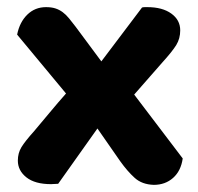

<svg xmlns="http://www.w3.org/2000/svg" viewBox="-20 -508 555 538"><path d="M76 -141Q98 -167 120 -193.5Q142 -220 165 -246L28 -411Q35 -446 56.5 -467Q78 -488 109 -488Q124 -488 135 -484.5Q146 -481 155.5 -474Q165 -467 173.5 -456.5Q182 -446 192 -433L264 -336L378 -487Q382 -488 386 -488Q390 -488 393 -488Q435 -488 460 -470Q485 -452 485 -423Q485 -400 474 -382Q463 -364 434 -332L356 -243L492 -64Q487 -29 465 -9.5Q443 10 411 10Q378 9 357.5 -9.5Q337 -28 317 -56L253 -148L143 7Q139 7 133 7.5Q127 8 123 8Q78 8 54 -11Q30 -30 30 -58Q30 -79 40 -95.5Q50 -112 76 -141Z"/></svg>

Font: Baloo Da 2
Style: Bold
Weight: 700
Designer: Noopur Datye, Sulekha Rajkumar and Ek Type
Foundry: Ek Type
Version: Version 1.640;hotconv 1.0.111;makeotfexe 2.5.65597; ttfautoh